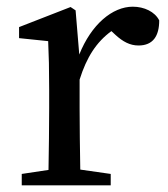

<svg xmlns="http://www.w3.org/2000/svg" viewBox="-20 -554 503 574"><path d="M206 -523 191 -533 37 -473V-440L124 -431C126 -387 127 -349 127 -287V-230C127 -179 126 -101 125 -46L45 -34V0H311V-34L220 -47C219 -103 218 -179 218 -230V-316C239 -383 268 -428 313 -461L326 -449C347 -430 368 -418 394 -418C438 -418 456 -447 456 -493C443 -519 411 -534 377 -534C316 -534 253 -481 217 -391Z"/></svg>

Font: Noto Serif SC Medium
Style: Regular
Weight: 500
Designer: Ryoko NISHIZUKA 西塚涼子 (kana & ideographs); Frank Grießhammer (Latin, Greek & Cyrillic); Wenlong ZHANG 张文龙 (bopomofo); San
Foundry: Adobe Systems Incorporated
Version: Version 1.001;PS 1.001;hotconv 16.6.54;makeotf.lib2.5.65590